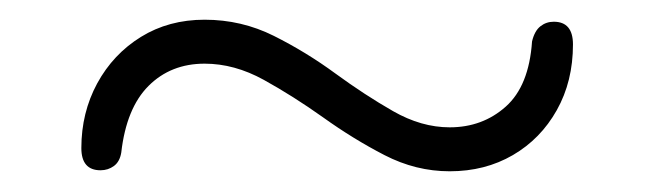

<svg xmlns="http://www.w3.org/2000/svg" viewBox="-20 -444 648 190"><path d="M425 -274.5Q391.5 -274.5 360.5 -290.5Q329.5 -306.5 299.8 -327.8Q270 -349 241 -365Q212 -381 182.5 -381Q149 -381 127 -359Q105 -337 100 -293Q98.5 -284 92.8 -279.8Q87 -275.5 79.5 -275.5Q60.5 -275.5 60.5 -297.5Q60.5 -332.5 76.2 -361.5Q92 -390.5 119.5 -407.5Q147 -424.5 182.5 -424.5Q219 -424.5 251 -408.5Q283 -392.5 312 -371.2Q341 -350 369 -334Q397 -318 425 -318Q457.5 -318 480.5 -338.5Q503.5 -359 506.5 -403Q509 -413.5 514.8 -418Q520.5 -422.5 528 -422.5Q547 -422.5 547 -400Q547 -363.5 531 -335Q515 -306.5 487.5 -290.5Q460 -274.5 425 -274.5Z"/></svg>

Font: Fraunces 48pt
Style: Regular
Weight: 400
Version: Version 1.000;[b76b70a41]